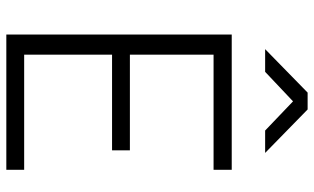

<svg xmlns="http://www.w3.org/2000/svg" viewBox="-208 -760 969 592"><g transform="rotate(90 276.0 -464.5)"><path d="M202 -798 293 -884 383 -798H452L318 -929H266L132 -798ZM504 0V-55H149V-326H444V-381H149V-639H504V-695H87V0Z"/></g></svg>

Font: RazerF5 Light
Style: Regular
Weight: 300
Foundry: Razer Inc.
Version: Version 2